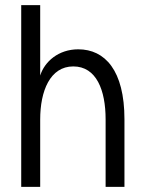

<svg xmlns="http://www.w3.org/2000/svg" viewBox="-20 -731 560 751"><path d="M137.2 0V-263.7C137.2 -375 175.8 -471.2 266.6 -471.2C357.4 -471.2 393.1 -377.9 393.1 -264.2V0H466.8V-264.2C466.8 -455.6 390.6 -538.1 286.1 -538.1C209 -538.1 154.3 -490.2 137.2 -435.5V-710.9H63V0Z"/></svg>

Font: Tuffy
Style: Regular
Weight: 500
Designer: Thatcher Ulrich, Karoly Barta and Michael Everson
Version: Version 001.270